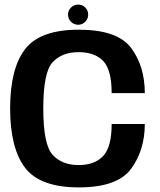

<svg xmlns="http://www.w3.org/2000/svg" viewBox="-20 -810 696 834"><path d="M322.5 4Q490.5 4 549.8 -77.2Q609 -158.5 609 -271.5H465Q465 -171.5 428 -132.2Q391 -93 321 -93Q250 -93 209 -137Q168 -181 168 -339Q168 -497 209 -540.2Q250 -583.5 321 -583.5Q391.5 -583.5 428.2 -545.2Q465 -507 465 -405.5H609Q609 -521.5 550 -601.2Q491 -681 322 -681Q154 -681 89 -596.5Q24 -512 24 -339Q24 -166.5 89 -81.2Q154 4 322.5 4ZM319.5 -702.5Q337.5 -702.5 350.2 -715.5Q363 -728.5 363 -746.5Q363 -764.5 350.5 -777.2Q338 -790 319.5 -790Q301.5 -790 288.5 -777.2Q275.5 -764.5 275.5 -746.5Q275.5 -728 288.5 -715.2Q301.5 -702.5 319.5 -702.5Z"/></svg>

Font: Anybody Thin SemiBold
Style: Regular
Weight: 600
Version: Version 1.113;gftools[0.9.25]